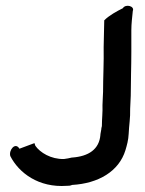

<svg xmlns="http://www.w3.org/2000/svg" viewBox="-20 -632 491 652"><path d="M15 -102C44 -45 111 6 207 -1C213 -1 218 -1 225 -4C314 -9 384 -50 406 -122C411 -139 416 -156 417 -178C418 -205 423 -232 422 -263C422 -277 424 -292 424 -307C424 -356 426 -405 426 -456V-529C426 -552 429 -574 431 -595C438 -611 407 -620 397 -604C377 -594 351 -580 334 -563L332 -472C333 -420 330 -370 330 -320C330 -307 328 -290 328 -275C329 -252 326 -228 326 -205C326 -201 324 -199 324 -193C323 -188 322 -183 321 -176V-174C317 -125 281 -101 225 -97H224C215 -95 207 -93 197 -92C153 -91 116 -114 100 -137L97 -146L46 -127C32 -151 9 -122 15 -102Z"/></svg>

Font: SolarCharger
Style: 750
Weight: 700
Designer: Mew Too
Foundry: Cannot Into Space Fonts/KineticPlasma Fonts
Version: Version 1.100